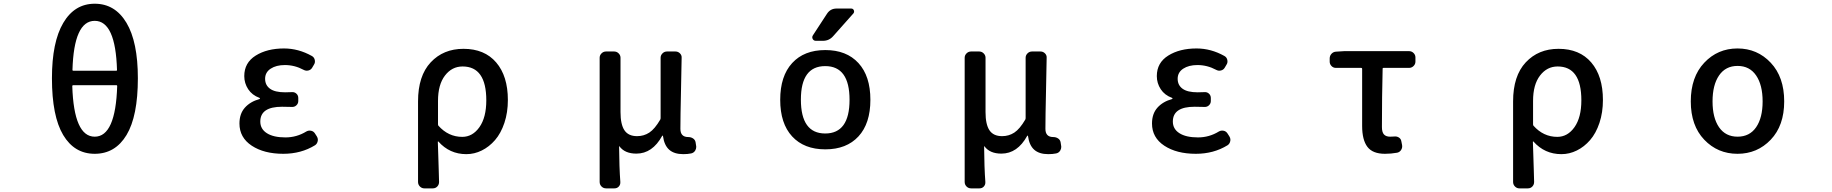

<svg xmlns="http://www.w3.org/2000/svg" viewBox="-20 -830 10040 1052"><path d="M622.1 -358.4Q622.1 -363.3 618.2 -363.3H380.9Q376 -363.3 376 -358.4Q384.8 -81.1 499 -81.1Q613.3 -81.1 622.1 -358.4ZM377 -446.3Q377 -442.4 381.8 -442.4H617.2Q621.1 -442.4 621.1 -446.3Q613.3 -715.8 499 -715.8Q384.8 -715.8 377 -446.3ZM499 -809.6Q610.4 -809.6 672.9 -705.1Q735.4 -600.6 735.4 -401.4Q735.4 -193.4 673.3 -90.3Q611.3 12.7 499 12.7Q387.7 12.7 326.2 -90.3Q264.6 -193.4 264.6 -401.4Q264.6 -599.6 326.7 -704.6Q388.7 -809.6 499 -809.6Z M1532.2 12.7Q1426.8 12.7 1359.4 -31.7Q1292 -76.2 1292 -153.3Q1292 -207 1321.8 -240.2Q1351.6 -273.4 1401.4 -287.1Q1404.3 -288.1 1404.3 -290.5Q1404.3 -293 1401.4 -293.9Q1361.3 -308.6 1339.8 -341.3Q1318.4 -374 1318.4 -413.1Q1318.4 -486.3 1380.9 -525.4Q1443.4 -564.5 1536.1 -564.5Q1615.2 -564.5 1688.5 -523.4Q1701.2 -516.6 1704.6 -502Q1708 -487.3 1700.2 -475.6L1690.4 -459Q1683.6 -447.3 1669.9 -443.8Q1656.2 -440.4 1643.6 -447.3Q1594.7 -473.6 1541 -473.6Q1493.2 -473.6 1462.9 -453.6Q1432.6 -433.6 1432.6 -398.4Q1432.6 -363.3 1459.5 -343.8Q1486.3 -324.2 1542 -324.2Q1557.6 -324.2 1580.1 -325.2Q1593.8 -326.2 1604 -316.9Q1614.3 -307.6 1614.3 -293V-276.4Q1614.3 -262.7 1604 -252.9Q1593.8 -243.2 1579.1 -244.1Q1550.8 -245.1 1525.4 -245.1Q1406.2 -245.1 1406.2 -164.1Q1406.2 -123 1442.4 -100.1Q1478.5 -77.1 1543.9 -77.1Q1605.5 -77.1 1658.2 -109.4Q1669.9 -116.2 1683.6 -113.8Q1697.3 -111.3 1705.1 -99.6L1715.8 -83Q1721.7 -74.2 1721.7 -63.5Q1721.7 -60.5 1720.7 -56.6Q1717.8 -42 1706.1 -34.2Q1629.9 12.7 1532.2 12.7Z M2304.7 202.1Q2291 202.1 2280.8 191.9Q2270.5 181.6 2270.5 167V-274.4Q2270.5 -414.1 2339.8 -488.3Q2409.2 -562.5 2519.5 -562.5Q2634.8 -562.5 2698.7 -487.8Q2762.7 -413.1 2762.7 -282.2Q2762.7 -213.9 2743.7 -156.7Q2724.6 -99.6 2692.4 -62.5Q2660.2 -25.4 2619.6 -5.4Q2579.1 14.6 2535.2 14.6Q2443.4 14.6 2381.8 -54.7Q2380.9 -55.7 2379.9 -55.2Q2378.9 -54.7 2378.9 -53.7Q2379.9 -25.4 2381.3 19Q2382.8 63.5 2383.8 98.6Q2384.8 133.8 2385.7 167Q2385.7 181.6 2376 191.9Q2366.2 202.1 2351.6 202.1ZM2512.7 -80.1Q2569.3 -80.1 2606.9 -133.3Q2644.5 -186.5 2644.5 -280.3Q2644.5 -465.8 2514.6 -465.8Q2456.1 -465.8 2418 -416Q2379.9 -366.2 2379.9 -277.3V-149.4Q2379.9 -145.5 2381.8 -141.6Q2436.5 -80.1 2512.7 -80.1Z M3300.8 202.1Q3286.1 202.1 3275.9 191.9Q3265.6 181.6 3265.6 167V-513.7Q3265.6 -527.3 3275.9 -537.6Q3286.1 -547.9 3300.8 -547.9H3344.7Q3359.4 -547.9 3369.6 -537.6Q3379.9 -527.3 3379.9 -513.7V-215.8Q3379.9 -148.4 3401.4 -116.2Q3422.9 -84 3470.7 -84Q3507.8 -84 3537.6 -103.5Q3567.4 -123 3597.7 -174.8Q3599.6 -178.7 3599.6 -183.6V-513.7Q3599.6 -527.3 3609.9 -537.6Q3620.1 -547.9 3634.8 -547.9H3680.7Q3695.3 -547.9 3705.6 -537.6Q3715.8 -527.3 3714.8 -513.7Q3714.8 -486.3 3711.4 -337.9Q3708 -189.5 3708 -124Q3708 -79.1 3751 -79.1Q3765.6 -79.1 3776.9 -71.8Q3788.1 -64.5 3791 -51.8L3793.9 -33.2Q3794.9 -29.3 3794.9 -25.4Q3794.9 -14.6 3789.1 -4.9Q3781.2 7.8 3766.6 10.7Q3748 14.6 3723.6 14.6Q3673.8 14.6 3646.5 -9.8Q3619.1 -34.2 3612.3 -85.9Q3611.3 -86.9 3609.9 -86.9Q3608.4 -86.9 3608.4 -85.9Q3554.7 11.7 3466.8 11.7Q3403.3 11.7 3374 -28.3Q3374 -29.3 3373 -28.8Q3372.1 -28.3 3372.1 -27.3Q3373 86.9 3378.9 167Q3379.9 181.6 3370.6 191.9Q3361.3 202.1 3346.7 202.1Z M4368.2 -284.2Q4368.2 -98.6 4501.5 -98.6Q4634.8 -98.6 4634.8 -283.2Q4634.8 -467.8 4501.5 -467.8Q4368.2 -467.8 4368.2 -284.2ZM4643.6 -783.2Q4654.3 -783.2 4658.2 -773.9Q4662.1 -764.6 4656.2 -756.8L4545.9 -632.8Q4523.4 -606.4 4489.3 -606.4H4450.2Q4438.5 -606.4 4433.1 -616.2Q4427.7 -626 4433.6 -635.7L4510.7 -753.9Q4529.3 -783.2 4563.5 -783.2ZM4254.9 -283.2Q4254.9 -413.1 4320.3 -484.4Q4385.7 -555.7 4502 -555.7Q4618.2 -555.7 4683.6 -484.4Q4749 -413.1 4749 -283.2Q4749 -153.3 4683.6 -82.5Q4618.2 -11.7 4502 -11.7Q4385.7 -11.7 4320.3 -82.5Q4254.9 -153.3 4254.9 -283.2Z M5300.8 202.1Q5286.1 202.1 5275.9 191.9Q5265.6 181.6 5265.6 167V-513.7Q5265.6 -527.3 5275.9 -537.6Q5286.1 -547.9 5300.8 -547.9H5344.7Q5359.4 -547.9 5369.6 -537.6Q5379.9 -527.3 5379.9 -513.7V-215.8Q5379.9 -148.4 5401.4 -116.2Q5422.9 -84 5470.7 -84Q5507.8 -84 5537.6 -103.5Q5567.4 -123 5597.7 -174.8Q5599.6 -178.7 5599.6 -183.6V-513.7Q5599.6 -527.3 5609.9 -537.6Q5620.1 -547.9 5634.8 -547.9H5680.7Q5695.3 -547.9 5705.6 -537.6Q5715.8 -527.3 5714.8 -513.7Q5714.8 -486.3 5711.4 -337.9Q5708 -189.5 5708 -124Q5708 -79.1 5751 -79.1Q5765.6 -79.1 5776.9 -71.8Q5788.1 -64.5 5791 -51.8L5793.9 -33.2Q5794.9 -29.3 5794.9 -25.4Q5794.9 -14.6 5789.1 -4.9Q5781.2 7.8 5766.6 10.7Q5748 14.6 5723.6 14.6Q5673.8 14.6 5646.5 -9.8Q5619.1 -34.2 5612.3 -85.9Q5611.3 -86.9 5609.9 -86.9Q5608.4 -86.9 5608.4 -85.9Q5554.7 11.7 5466.8 11.7Q5403.3 11.7 5374 -28.3Q5374 -29.3 5373 -28.8Q5372.1 -28.3 5372.1 -27.3Q5373 86.9 5378.9 167Q5379.9 181.6 5370.6 191.9Q5361.3 202.1 5346.7 202.1Z M6532.2 12.7Q6426.8 12.7 6359.4 -31.7Q6292 -76.2 6292 -153.3Q6292 -207 6321.8 -240.2Q6351.6 -273.4 6401.4 -287.1Q6404.3 -288.1 6404.3 -290.5Q6404.3 -293 6401.4 -293.9Q6361.3 -308.6 6339.8 -341.3Q6318.4 -374 6318.4 -413.1Q6318.4 -486.3 6380.9 -525.4Q6443.4 -564.5 6536.1 -564.5Q6615.2 -564.5 6688.5 -523.4Q6701.2 -516.6 6704.6 -502Q6708 -487.3 6700.2 -475.6L6690.4 -459Q6683.6 -447.3 6669.9 -443.8Q6656.2 -440.4 6643.6 -447.3Q6594.7 -473.6 6541 -473.6Q6493.2 -473.6 6462.9 -453.6Q6432.6 -433.6 6432.6 -398.4Q6432.6 -363.3 6459.5 -343.8Q6486.3 -324.2 6542 -324.2Q6557.6 -324.2 6580.1 -325.2Q6593.8 -326.2 6604 -316.9Q6614.3 -307.6 6614.3 -293V-276.4Q6614.3 -262.7 6604 -252.9Q6593.8 -243.2 6579.1 -244.1Q6550.8 -245.1 6525.4 -245.1Q6406.2 -245.1 6406.2 -164.1Q6406.2 -123 6442.4 -100.1Q6478.5 -77.1 6543.9 -77.1Q6605.5 -77.1 6658.2 -109.4Q6669.9 -116.2 6683.6 -113.8Q6697.3 -111.3 6705.1 -99.6L6715.8 -83Q6721.7 -74.2 6721.7 -63.5Q6721.7 -60.5 6720.7 -56.6Q6717.8 -42 6706.1 -34.2Q6629.9 12.7 6532.2 12.7Z M7568.4 12.7Q7501 12.7 7472.2 -25.4Q7443.4 -63.5 7443.4 -139.6V-453.1Q7443.4 -458 7438.5 -458H7299.8Q7285.2 -458 7275.4 -468.3Q7265.6 -478.5 7265.6 -492.2V-509.8Q7265.6 -524.4 7275.4 -535.2Q7285.2 -545.9 7299.8 -546.9L7345.7 -549.8H7700.2Q7714.8 -549.8 7725.1 -539.6Q7735.4 -529.3 7735.4 -515.6V-492.2Q7735.4 -478.5 7725.1 -468.3Q7714.8 -458 7700.2 -458H7559.6Q7555.7 -458 7555.7 -454.1Q7551.8 -301.8 7551.8 -133.8Q7551.8 -105.5 7563 -93.3Q7574.2 -81.1 7596.7 -81.1Q7607.4 -81.1 7618.2 -82Q7632.8 -84 7644.5 -76.7Q7656.2 -69.3 7658.2 -55.7L7662.1 -36.1Q7665 -21.5 7657.2 -8.8Q7649.4 3.9 7634.8 6.8Q7601.6 12.7 7568.4 12.7Z M8304.7 202.1Q8291 202.1 8280.8 191.9Q8270.5 181.6 8270.5 167V-274.4Q8270.5 -414.1 8339.8 -488.3Q8409.2 -562.5 8519.5 -562.5Q8634.8 -562.5 8698.7 -487.8Q8762.7 -413.1 8762.7 -282.2Q8762.7 -213.9 8743.7 -156.7Q8724.6 -99.6 8692.4 -62.5Q8660.2 -25.4 8619.6 -5.4Q8579.1 14.6 8535.2 14.6Q8443.4 14.6 8381.8 -54.7Q8380.9 -55.7 8379.9 -55.2Q8378.9 -54.7 8378.9 -53.7Q8379.9 -25.4 8381.3 19Q8382.8 63.5 8383.8 98.6Q8384.8 133.8 8385.7 167Q8385.7 181.6 8376 191.9Q8366.2 202.1 8351.6 202.1ZM8512.7 -80.1Q8569.3 -80.1 8606.9 -133.3Q8644.5 -186.5 8644.5 -280.3Q8644.5 -465.8 8514.6 -465.8Q8456.1 -465.8 8418 -416Q8379.9 -366.2 8379.9 -277.3V-149.4Q8379.9 -145.5 8381.8 -141.6Q8436.5 -80.1 8512.7 -80.1Z M9500 12.7Q9391.6 12.7 9317.9 -64.5Q9244.1 -141.6 9244.1 -274.4Q9244.1 -408.2 9317.9 -486.3Q9391.6 -564.5 9500 -564.5Q9608.4 -564.5 9682.1 -486.3Q9755.9 -408.2 9755.9 -274.4Q9755.9 -141.6 9682.1 -64.5Q9608.4 12.7 9500 12.7ZM9637.7 -274.4Q9637.7 -364.3 9602.1 -416.5Q9566.4 -468.8 9500.5 -468.8Q9434.6 -468.8 9398.9 -416.5Q9363.3 -364.3 9363.3 -274.4Q9363.3 -184.6 9398.9 -132.8Q9434.6 -81.1 9500.5 -81.1Q9566.4 -81.1 9602.1 -132.8Q9637.7 -184.6 9637.7 -274.4Z"/></svg>

Font: Gen Jyuu Gothic L Monospace Medium
Style: Regular
Weight: 500
Designer: [Source Han Sans]
Ryoko NISHIZUKA  (kana & ideographs); Paul D. Hunt (Latin, Greek & Cyrillic); Wenlong ZHANG  (bopomofo
Version: Version 1.002.20150607